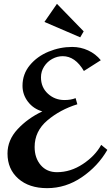

<svg xmlns="http://www.w3.org/2000/svg" viewBox="-20 -967 578 998"><path d="M504 -654 416 -598Q371 -675 306 -675Q278 -675 252 -661Q226 -647 209.5 -621.5Q193 -596 193 -565Q193 -513 229 -480Q265 -447 315 -447Q349 -447 373 -457L382 -425Q292 -397 226 -341Q160 -285 160 -203Q160 -146 191.5 -109Q223 -72 276 -72Q347 -72 411 -114.5Q475 -157 506 -214L538 -188Q489 -103 405.5 -46Q322 11 225 11Q131 11 75 -38.5Q19 -88 19 -169Q19 -239 71.5 -295.5Q124 -352 200 -388Q154 -401 125.5 -438Q97 -475 97 -521Q97 -582 135 -628Q173 -674 232.5 -698.5Q292 -723 355 -723Q399 -723 438 -705Q477 -687 504 -654ZM415 -804 276 -947 211 -853 397 -773Z"/></svg>

Font: Amita
Style: Bold
Weight: 700
Designer: Eduardo Rodriguez Tunni, Modular Infotech, Brian J. Bonislawsky
Foundry: Eduardo Rodriguez Tunni, Modular Infotech, Brian J. Bonislawsky
Version: Version 1.003